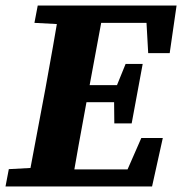

<svg xmlns="http://www.w3.org/2000/svg" viewBox="-27 -677 661 697"><path d="M-7 0 5 -63 135 -70H150L143 0ZM71 0 138 -356Q152 -431 165 -506.5Q178 -582 191 -657H352L286 -301Q272 -226 258.5 -150.5Q245 -75 232 0ZM98 -594 110 -657H252L246 -587H230ZM171 0 177 -62H502L415 -14L486 -176H564L525 0ZM218 -306 224 -368H422L417 -306ZM276 -594 282 -657H614L589 -484H511L502 -645L560 -594ZM388 -229 387 -328 390 -349 429 -445H491L451 -229Z"/></svg>

Font: Source Serif 4
Style: Bold Italic
Weight: 700
Italic angle: -12°
Designer: Frank Grießhammer
Foundry: Adobe Systems Incorporated
Version: Version 4.004;hotconv 1.0.116;makeotfexe 2.5.65601